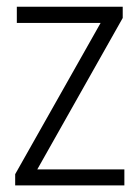

<svg xmlns="http://www.w3.org/2000/svg" viewBox="-20 -562 420 582"><path d="M26 0V-34L285 -492.5H31V-541.5H352V-507.5L93 -48.5H357V0Z"/></svg>

Font: Encode Sans Cnd Lt
Style: Regular
Weight: 300
Width: 3
Designer: Multiple Designers
Foundry: Impallari Type
Version: Version 3.002; ttfautohint (v1.8.3) -l 8 -r 50 -G 200 -x 14 